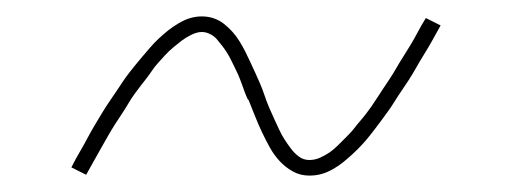

<svg xmlns="http://www.w3.org/2000/svg" viewBox="-20 -405 640 234"><path d="M357 -191Q346 -191 337 -196Q328 -201 321 -208.5Q314 -216 309 -225Q304 -234 299.5 -243.5Q295 -253 291 -263Q287 -273 283 -283L282 -284Q280 -288 278 -293.5Q276 -299 274 -304.5Q272 -310 270 -314.5Q268 -319 265.5 -324Q263 -329 261 -333Q259 -337 256.5 -341Q254 -345 250.5 -349.5Q247 -354 244 -357.5Q241 -361 236 -363.5Q231 -366 226 -366Q220 -366 213 -362.5Q206 -359 201.5 -355.5Q197 -352 191.5 -347.5Q186 -343 180.5 -337Q175 -331 171.5 -327Q168 -323 165 -318.5Q162 -314 158.5 -309.5Q155 -305 151.5 -300.5Q148 -296 144 -290.5Q140 -285 136.5 -279Q133 -273 129 -267Q125 -261 120.5 -254Q116 -247 112 -240Q108 -233 103.5 -225Q99 -217 94.5 -209Q90 -201 85 -192L67 -201Q72 -211 77 -219.5Q82 -228 86.5 -236.5Q91 -245 95.5 -252.5Q100 -260 104.5 -267.5Q109 -275 113.5 -281.5Q118 -288 122 -294Q126 -300 130 -306Q134 -312 138 -317Q142 -322 146 -327Q150 -332 153.5 -336Q157 -340 162.5 -346.5Q168 -353 174 -358.5Q180 -364 185 -368Q190 -372 197.5 -376.5Q205 -381 212 -383Q219 -385 226 -385Q234 -385 241 -382.5Q248 -380 253.5 -375.5Q259 -371 263.5 -366Q268 -361 272 -354.5Q276 -348 279 -342Q282 -336 285 -329.5Q288 -323 291 -316.5Q294 -310 297 -303Q300 -296 302.5 -288.5Q305 -281 308 -274Q311 -267 314 -260.5Q317 -254 320 -247.5Q323 -241 326.5 -235.5Q330 -230 334.5 -224Q339 -218 344.5 -214Q350 -210 357 -210Q364 -210 370.5 -213Q377 -216 382 -219.5Q387 -223 392 -228Q397 -233 403 -239Q409 -245 412 -249Q415 -253 418.5 -257Q422 -261 425.5 -265.5Q429 -270 432.5 -275Q436 -280 439.5 -285.5Q443 -291 447 -297Q451 -303 455 -309Q459 -315 463 -322Q467 -329 471.5 -336Q476 -343 480.5 -350.5Q485 -358 489.5 -366.5Q494 -375 499 -383L517 -374Q512 -365 507 -356Q502 -347 497 -339Q492 -331 487.5 -323Q483 -315 478.5 -308Q474 -301 469.5 -294.5Q465 -288 461 -281.5Q457 -275 453 -269.5Q449 -264 445 -258.5Q441 -253 437.5 -248.5Q434 -244 430.5 -239.5Q427 -235 421.5 -229Q416 -223 410 -217.5Q404 -212 398.5 -207.5Q393 -203 386 -199Q379 -195 372 -193Q365 -191 357 -191Z"/></svg>

Font: Iosevka Curly ThExObl
Style: Regular
Weight: 100
Width: 7
Italic angle: -9°
Monospace: yes
Designer: Belleve Invis
Foundry: Belleve Invis
Version: Version 11.1.0; ttfautohint (v1.8.3)